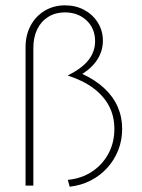

<svg xmlns="http://www.w3.org/2000/svg" viewBox="-20 -695 533 719"><path d="M241 4.2 234 -21.5Q285.4 -26.4 324.7 -52.4Q363.9 -78.5 386.1 -119.8Q408.3 -161.1 408.3 -212.5Q408.3 -259 388.9 -296.9Q369.4 -334.7 330.9 -363.9Q292.4 -393.1 234.7 -411.8V-413.2Q286.1 -438.2 311.1 -469.8Q336.1 -501.4 336.1 -541Q336.1 -588.2 304.2 -618.4Q272.2 -648.6 222.9 -648.6Q187.5 -648.6 160.8 -631.9Q134 -615.3 119.4 -585.4Q104.9 -555.6 104.9 -515.3V0H75.7V-518.1Q75.7 -563.9 94.8 -599.3Q113.9 -634.7 147.6 -654.9Q181.2 -675 223.6 -675Q263.9 -675 295.8 -657.6Q327.8 -640.3 346.5 -610.1Q365.3 -579.9 365.3 -542.4Q365.3 -506.2 346.2 -474.7Q327.1 -443.1 288.2 -418.1Q336.8 -395.8 370.1 -364.9Q403.5 -334 420.5 -295.5Q437.5 -256.9 437.5 -212.5Q437.5 -170.1 422.9 -133Q408.3 -95.8 381.9 -66.7Q355.6 -37.5 319.8 -19.1Q284 -0.7 241 4.2Z"/></svg>

Font: Afacad Flux Thin
Style: Regular
Weight: 250
Designer: Kristian Moeller
Foundry: Dicotype
Version: Version 1.100